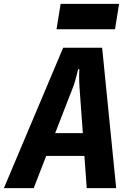

<svg xmlns="http://www.w3.org/2000/svg" viewBox="-22 -965 642 985"><path d="M-2 0 302 -720H502L574 0H423L411 -165H215L151 0ZM403 -282 386 -515Q385 -530 384.5 -547Q384 -564 384 -578Q384 -594 385 -610H379Q375 -594 371 -578Q367 -564 362.5 -547.5Q358 -531 352 -516L261 -282ZM289 -945H589L568 -815H268Z"/></svg>

Font: JetBrains Mono ExtraBold
Style: Italic
Weight: 800
Designer: Philipp Nurullin, Konstantin Bulenkov
Foundry: JetBrains
Version: Version 1.000; ttfautohint (v1.8.3)